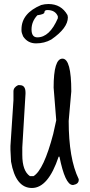

<svg xmlns="http://www.w3.org/2000/svg" viewBox="-20 -886 447 956"><path d="M335 -431 322 -284Q322 -96 372 6V10Q372 30 345 35H341Q304 33 276 -106H272Q220 50 139 50Q58 50 35 -81L32 -140V-159L47 -387V-431Q47 -451 70 -462H79Q107 -462 107 -425V-419L91 -152V-115Q91 -35 129 -9H147Q198 -40 245 -219L260 -287L247 -450Q247 -594 291 -594Q335 -594 335 -431ZM221 -866Q285 -866 316 -811L318 -800Q318 -746 235 -689Q201 -670 159.5 -670Q118 -670 95 -705Q87 -723 87 -734V-740Q87 -820 185 -861Q203 -866 221 -866ZM166 -810Q137 -779 137 -739.5Q137 -700 166 -700Q227 -700 268 -795V-805Q255 -836 216 -836Q201 -836 201 -824Q201 -815 166 -810Z"/></svg>

Font: Just Me Again Down Here
Style: Regular
Weight: 400
Designer: Kimberly Geswein
Foundry: Kimberly Geswein
Version: Version 1.002 2007